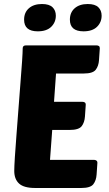

<svg xmlns="http://www.w3.org/2000/svg" viewBox="-20 -936 541 956"><path d="M155 0Q99 0 75 -22Q51 -44 51 -85Q51 -105 54 -153.5Q57 -202 62 -264Q67 -326 72 -395Q77 -464 82 -525Q87 -586 90 -632Q93 -678 93 -695Q93 -710 109 -710H461Q467 -710 472 -707Q477 -704 477 -696L473 -637Q471 -607 456.5 -588.5Q442 -570 397 -570H259L249 -429H391Q397 -429 402 -426Q407 -423 407 -415L403 -356Q401 -326 386.5 -307.5Q372 -289 327 -289H240L229 -140H449Q455 -140 460 -136.5Q465 -133 465 -126L461 -67Q459 -37 444.5 -18.5Q430 0 385 0ZM100 -838Q100 -874 124 -895Q148 -916 189 -916Q225 -916 241.5 -900Q258 -884 258 -858Q258 -825 235 -802.5Q212 -780 168 -780Q100 -780 100 -838ZM328 -838Q328 -874 352 -895Q376 -916 417 -916Q453 -916 469.5 -900Q486 -884 486 -858Q486 -825 463 -802.5Q440 -780 396 -780Q328 -780 328 -838Z"/></svg>

Font: PoetsenOne
Style: Regular
Weight: 400
Designer: Rodrigo Fuenzalida, Pablo Impallari
Foundry: Pablo Impallari, Rodrigo Fuenzalida
Version: Version 1.000; ttfautohint (v0.8) -G 200 -r 50